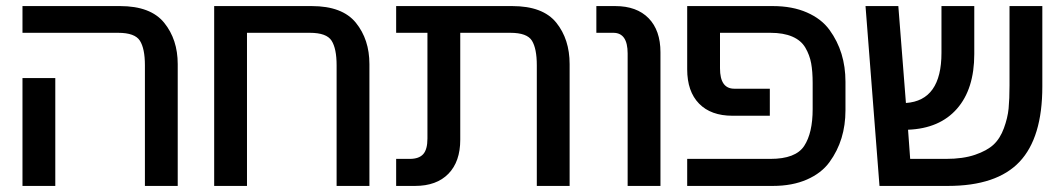

<svg xmlns="http://www.w3.org/2000/svg" viewBox="-20 -612 3485 632"><path d="M565 -401V0H457V-397Q457 -452 440.5 -478Q424 -504 369 -504H54V-592H375Q476 -592 520.5 -537Q565 -482 565 -401ZM54 0V-355H162V0Z M1196 -401V0H1088V-397Q1088 -452 1071.5 -478Q1055 -504 1000 -504H793V0H685V-592H1006Q1107 -592 1151.5 -537Q1196 -482 1196 -401Z M1855 -401V0H1747V-397Q1747 -452 1731 -478Q1715 -504 1660 -504H1495V-152Q1495 -80 1456 -40Q1417 0 1346 0H1284V-89H1329Q1359 -89 1373 -104.5Q1387 -120 1387 -156V-504H1284V-592H1666Q1767 -592 1811 -537.5Q1855 -483 1855 -401Z M2154 -440V0H2046V-436Q2046 -504 1999 -504H1943V-592H2005Q2076 -592 2115 -552Q2154 -512 2154 -440Z M2763 -249Q2763 -200 2750 -157.5Q2737 -115 2710.5 -78.5Q2684 -42 2636 -21Q2588 0 2524 0H2242V-89H2516Q2599 -89 2627 -131.5Q2655 -174 2655 -253V-339Q2655 -377 2650 -404Q2645 -431 2631 -455Q2617 -479 2588 -491.5Q2559 -504 2516 -504H2350V-387Q2350 -320 2397 -320H2514V-231H2391Q2320 -231 2281 -271Q2242 -311 2242 -384V-592H2524Q2588 -592 2636 -571Q2684 -550 2710.5 -513.5Q2737 -477 2750 -434.5Q2763 -392 2763 -343Z M3411 -327Q3411 -159 3336 -79.5Q3261 0 3100 0H2875L2829 -592H2937L2962 -273Q3079 -281 3079 -438V-592H3187V-434Q3187 -319 3130 -254Q3073 -189 2969 -185L2976 -89H3094Q3150 -89 3189.5 -102.5Q3229 -116 3250.5 -136Q3272 -156 3284.5 -190Q3297 -224 3300 -255Q3303 -286 3303 -331V-592H3411Z"/></svg>

Font: LT Superior Semi-bold
Style: Regular
Weight: 600
Designer: Daniel Lyons
Foundry: LyonsType
Version: Version 1.0